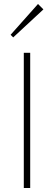

<svg xmlns="http://www.w3.org/2000/svg" viewBox="-20 -940 270 960"><path d="M99 0V-676H131V0ZM46 -753 33 -766 170 -920 197 -893Z"/></svg>

Font: Outfit Thin
Style: Regular
Weight: 100
Designer: Rodrigo Fuenzalida
Foundry: fragTYPE
Version: Version 1.000